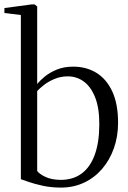

<svg xmlns="http://www.w3.org/2000/svg" viewBox="-27 -839 582 870"><path d="M-7 -780V-802.5L116 -819H130L141.5 -809.5V-458.5Q153 -473 175.2 -491.5Q197.5 -510 230 -523.5Q262.5 -537 305 -537Q364.5 -537 410.2 -508.8Q456 -480.5 482 -424Q508 -367.5 508 -283Q508 -220.5 489 -167Q470 -113.5 435.5 -73.5Q401 -33.5 353.5 -11.2Q306 11 250 11Q204 11 165.8 2.5Q127.5 -6 101.5 -15.2Q75.5 -24.5 67.5 -27V-771ZM280.5 -493Q248 -493 220.5 -481.5Q193 -470 173 -454.5Q153 -439 141.5 -426.5V-64.5Q151 -50.5 179.5 -37.2Q208 -24 248.5 -24Q304 -24 342.8 -52.5Q381.5 -81 402 -136.8Q422.5 -192.5 423 -273Q423.5 -349 404.2 -397.5Q385 -446 352.8 -469.5Q320.5 -493 280.5 -493Z"/></svg>

Font: Merriweather 96pt Light
Style: Regular
Weight: 300
Version: Version 2.100